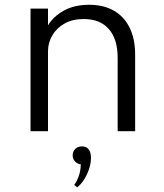

<svg xmlns="http://www.w3.org/2000/svg" viewBox="-20 -548 683 802"><path d="M107.5 0V-512H180.5V-442Q201.5 -478 245.5 -503Q289.5 -528 353 -528Q412.5 -528 455.5 -503.5Q498.5 -479 521.5 -432.2Q544.5 -385.5 544.5 -319.5V0H471.5V-305.5Q471.5 -385 434.5 -426.8Q397.5 -468.5 330 -468.5Q283 -468.5 249.8 -449.8Q216.5 -431 198.5 -400.2Q180.5 -369.5 180.5 -333.5V0ZM302.5 234.5 290 224.5Q301.5 209 309.2 187Q317 165 317.5 138.5Q303.5 137 293.5 126.5Q283.5 116 283.5 101.5Q283.5 85 294.2 74.2Q305 63.5 322.5 63.5Q340.5 63.5 350.2 75.5Q360 87.5 360 112.5Q360 144.5 343.2 180.2Q326.5 216 302.5 234.5Z"/></svg>

Font: Spartan Thin
Style: Regular
Weight: 400
Version: Version 1.004